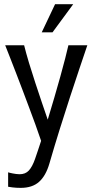

<svg xmlns="http://www.w3.org/2000/svg" viewBox="-20 -888 441 921"><path d="M79.6 13.2Q57.6 13.2 40.5 11Q23.4 8.8 19 7.8V-61.5Q21.5 -60.5 27.1 -59.1Q32.7 -57.6 40.3 -56.2Q47.9 -54.7 56.6 -53.5Q65.4 -52.2 73.7 -52.2Q102.1 -52.2 118.4 -70.1Q134.8 -87.9 147.9 -125Q154.8 -145 162.1 -166.7Q169.4 -188.5 177.2 -212.4Q164.6 -250 149.7 -291Q134.8 -332 119.1 -373.8Q103.5 -415.5 87.9 -456.8Q72.3 -498 57.4 -536.6Q42.5 -575.2 29.1 -609.4Q15.6 -643.6 4.9 -670.9H95.7Q105 -633.3 119.1 -586.4Q133.3 -539.6 149.2 -491.2Q165 -442.9 180.7 -396.7Q196.3 -350.6 209 -314Q225.1 -367.2 240.7 -420.4Q256.3 -473.6 269.5 -521.2Q282.7 -568.8 292.7 -607.7Q302.7 -646.5 308.1 -670.9H398.9Q382.8 -623 361.3 -559.6Q339.8 -496.1 315.7 -422.1Q291.5 -348.1 266.1 -266.8Q240.7 -185.5 216.8 -103Q199.7 -44.4 167.2 -15.6Q134.8 13.2 79.6 13.2ZM180.2 -732.9 244.1 -867.7H331.1L231.9 -732.9Z"/></svg>

Font: Crushed
Style: Regular
Weight: 400
Width: 3
Designer: Astigmatic (AOETI)
Foundry: Astigmatic (AOETI)
Version: Version 001.001